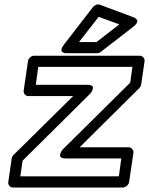

<svg xmlns="http://www.w3.org/2000/svg" viewBox="-20 -813 666 858"><path d="M17.1 0 32.2 -104Q33.7 -113.8 40 -120.1L307.1 -383.8H106.9Q96.2 -383.8 90.3 -391.8Q84.5 -399.9 85.9 -409.2L105 -539.1Q106.4 -549.8 115 -556.9Q123.5 -564 132.8 -564H604Q614.7 -564 621.1 -555.9Q627.4 -547.9 626 -539.1L610.8 -435.1Q609.4 -426.3 602.1 -418.9L335.9 -154.8H554.2Q564.9 -154.8 571.3 -146.7Q577.6 -138.7 576.2 -129.9L557.1 0Q555.7 10.7 546.4 17.8Q537.1 24.9 527.8 24.9H38.1Q27.3 24.9 21.5 17.1Q15.6 9.3 17.1 0ZM70.8 -24.9H511.2L522 -105H273.9Q260.3 -105 253.9 -109.1Q247.6 -113.3 248.3 -119.4Q249 -125.5 251.7 -131.6Q254.4 -137.7 257.8 -141.6L261.2 -146L562 -443.8L571.8 -514.2H150.9L140.1 -434.1H370.1Q383.8 -434.1 390.1 -429.9Q396.5 -425.8 395.5 -419.7Q394.5 -413.6 391.6 -407.5Q388.7 -401.4 385.3 -397.5L381.8 -393.1L81.1 -95.2ZM265.1 -612.8 395 -780.8Q400.9 -788.1 409.7 -791.5Q418.5 -794.9 425.8 -792L574.2 -736.8Q575.7 -736.3 578.4 -735.4Q581.1 -734.4 586.2 -730.5Q591.3 -726.6 593 -722.2Q594.7 -717.8 591.1 -710.2Q587.4 -702.6 576.2 -693.8L430.2 -581.1Q422.9 -575.2 413.1 -575.2H280.8Q280.8 -575.7 276.1 -575.2Q271.5 -574.7 266.4 -576.7Q261.2 -578.6 257.3 -581.8Q253.4 -585 254.9 -593Q256.3 -601.1 265.1 -612.8ZM333 -625H411.1L513.2 -704.1L420.9 -737.8Z"/></svg>

Font: Trueno Bold Outline
Style: Italic
Weight: 700
Width: 6
Designer: Julieta Ulanovsky
Foundry: Julieta Ulanovsky
Version: Version 3.001b | FøM Fix